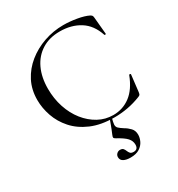

<svg xmlns="http://www.w3.org/2000/svg" viewBox="-210 -770 1090 1178"><g transform="rotate(-30 334.5 -180.5)"><path d="M417 -636Q461 -636 510.5 -627.5Q560 -619 590 -604Q598 -599 601 -595Q604 -591 605 -580L616 -460Q616 -457 611 -456Q606 -455 605 -459Q579 -538 519.5 -575.5Q460 -613 378 -613Q304 -613 250.5 -579.5Q197 -546 168.5 -485.5Q140 -425 140 -344Q140 -274 160.5 -212Q181 -150 218 -103.5Q255 -57 303.5 -30.5Q352 -4 408 -4Q476 -4 529 -44Q582 -84 614 -168Q615 -172 620.5 -171Q626 -170 626 -167L612 -47Q610 -35 607.5 -31.5Q605 -28 596 -24Q548 -5 501 3.5Q454 12 408 12Q312 12 243.5 -17.5Q175 -47 132 -95.5Q89 -144 69 -202Q49 -260 49 -317Q49 -390 79 -448Q109 -506 161 -548Q213 -590 279 -613Q345 -636 417 -636ZM392 2Q383 33 382 49Q381 65 391.5 75Q402 85 424 99Q445 111 462 129Q479 147 479 176Q479 198 468 221Q457 244 433 259.5Q409 275 369 275Q339 275 320.5 265Q302 255 302 234Q302 220 312 210.5Q322 201 335 201Q351 201 357.5 209Q364 217 368 227.5Q372 238 379 246Q386 254 403 254Q434 254 434 220Q434 194 415.5 173.5Q397 153 349 127Q338 121 336.5 116Q335 111 341 97Q350 77 354 65.5Q358 54 363.5 40.5Q369 27 378 1Z"/></g></svg>

Font: Cormorant Medium
Style: Regular
Weight: 500
Designer: Christian Thalmann (Catharsis Fonts)
Foundry: Catharsis Fonts
Version: Version 4.000